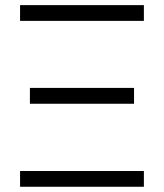

<svg xmlns="http://www.w3.org/2000/svg" viewBox="-20 -713 626 733"><path d="M56.6 0H529.3V-60.1H56.6ZM56.6 -633.3H529.3V-693.4H56.6ZM94.2 -316.9H491.7V-377.4H94.2Z"/></svg>

Font: Cascadia Code Light
Style: Regular
Weight: 300
Monospace: yes
Designer: Aaron Bell
Foundry: Saja Typeworks
Version: Version 2404.023